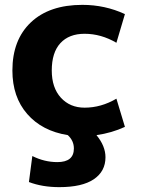

<svg xmlns="http://www.w3.org/2000/svg" viewBox="-20 -550 590 790"><path d="M459 -144 494 -28Q440 -3 377 6Q414 51 414 97Q414 155 366 187.5Q318 220 224 220Q154 220 99 199L113 92Q163 117 216 117Q284 117 284 61Q284 29 259 6Q153 -11 92 -81Q31 -151 31 -260Q31 -386 107 -458Q183 -530 319 -530Q412 -530 494 -492L459 -374Q396 -411 328 -411Q264 -411 228.5 -372.5Q193 -334 193 -260Q193 -189 230.5 -148Q268 -107 328 -107Q396 -107 459 -144Z"/></svg>

Font: M PLUS 1p ExtraBold
Style: Regular
Weight: 800
Version: Version 1.062